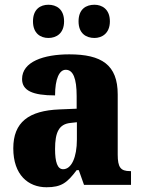

<svg xmlns="http://www.w3.org/2000/svg" viewBox="-20 -779 594 809"><path d="M378 -619C409 -619 443 -638 443 -689C443 -741 409 -759 378 -759C343 -759 311 -741 311 -689C311 -638 343 -619 378 -619ZM184 -619C217 -619 250 -638 250 -689C250 -741 217 -759 184 -759C151 -759 119 -741 119 -689C119 -638 151 -619 184 -619ZM176 10C239 10 263 -9 303 -62H312L334 0H532V-58H528C488 -58 476 -74 476 -128V-381C476 -506 408 -550 272 -550C164 -550 73 -519 73 -446C73 -397 118 -377 212 -377C212 -447 230 -485 257 -485C288 -485 303 -449 303 -374V-321L231 -318C101 -313 36 -264 36 -154C36 -42 99 10 176 10ZM246 -66C222 -66 212 -96 212 -151C212 -221 228 -256 277 -261L304 -264V-191C304 -116 281 -66 246 -66Z"/></svg>

Font: Noto Serif Devanagari Condensed Black
Style: Regular
Weight: 900
Width: 3
Designer: Universal Thirst, Indian Type Foundry and the Monotype Design Team
Foundry: Monotype Imaging Inc.
Version: Version 2.004